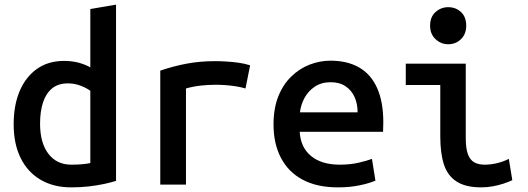

<svg xmlns="http://www.w3.org/2000/svg" viewBox="-20 -797 2280 829"><path d="M288 12Q211 12 155 -21Q99 -54 69 -115Q39 -176 39 -260Q39 -343 65 -404Q91 -465 139.5 -499.5Q188 -534 257 -534Q293 -534 322.5 -525.5Q352 -517 370 -506V-758L481 -777V-16Q459 -9 428.5 -2.5Q398 4 362.5 8Q327 12 288 12ZM288 -86Q316 -86 336.5 -88Q357 -90 370 -93V-405Q354 -417 328 -427Q302 -437 273 -437Q231 -437 204.5 -415Q178 -393 165.5 -354Q153 -315 153 -263Q153 -180 189 -133Q225 -86 288 -86Z M672 0V-492Q727 -511 785 -522Q843 -533 909 -533Q930 -533 955.5 -531.5Q981 -530 1008 -526.5Q1035 -523 1060 -515L1040 -415Q1020 -421 997.5 -424.5Q975 -428 953 -429.5Q931 -431 912 -431Q879 -431 847 -427.5Q815 -424 783 -415V0Z M1439 12Q1349 12 1287 -21Q1225 -54 1193 -115.5Q1161 -177 1161 -259Q1161 -329 1181.5 -380.5Q1202 -432 1237.5 -466.5Q1273 -501 1317 -518Q1361 -535 1407 -535Q1480 -535 1531 -505.5Q1582 -476 1608.5 -416.5Q1635 -357 1635 -269Q1635 -260 1634.5 -248.5Q1634 -237 1634 -228H1274Q1278 -160 1323.5 -123Q1369 -86 1447 -86Q1492 -86 1528.5 -94.5Q1565 -103 1586 -111L1601 -17Q1576 -6 1533.5 3Q1491 12 1439 12ZM1275 -312H1524Q1524 -349 1511 -378Q1498 -407 1472 -424.5Q1446 -442 1408 -442Q1368 -442 1339.5 -423Q1311 -404 1295 -374.5Q1279 -345 1275 -312Z M2058 12Q1990 12 1951 -13.5Q1912 -39 1896.5 -87.5Q1881 -136 1881 -208V-430H1732V-522H1991V-200Q1991 -157 2000 -132Q2009 -107 2027 -96.5Q2045 -86 2073 -86Q2099 -86 2126 -92.5Q2153 -99 2177 -111L2192 -19Q2175 -11 2153.5 -4Q2132 3 2107.5 7.5Q2083 12 2058 12ZM1915 -606Q1884 -606 1860.5 -628Q1837 -650 1837 -686Q1837 -724 1860.5 -745Q1884 -766 1915 -766Q1948 -766 1970.5 -745Q1993 -724 1993 -686Q1993 -650 1970.5 -628Q1948 -606 1915 -606Z"/></svg>

Font: Ubuntu Sans Mono Medium
Style: Regular
Weight: 500
Monospace: yes
Designer: Dalton Maag Ltd
Foundry: Dalton Maag Ltd
Version: Version 1.006